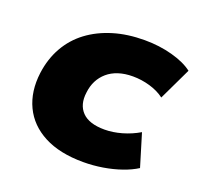

<svg xmlns="http://www.w3.org/2000/svg" viewBox="-97 -617 767 736"><g transform="rotate(20 286.0 -249.0)"><path d="M312 11Q216 11 152 -22.5Q88 -56 59.5 -116Q31 -176 41 -254Q49 -314 76 -361.5Q103 -409 146.5 -441.5Q190 -474 247.5 -491.5Q305 -509 375 -509Q435 -509 488 -494.5Q541 -480 572 -456L509 -324Q484 -343 449.5 -353Q415 -363 380 -363Q347 -363 321 -354.5Q295 -346 276.5 -330Q258 -314 247 -292.5Q236 -271 233 -244Q226 -193 254.5 -163.5Q283 -134 346 -134Q380 -134 416.5 -144.5Q453 -155 485 -174L525 -42Q500 -26 465.5 -14Q431 -2 391.5 4.5Q352 11 312 11Z"/></g></svg>

Font: Nunito Sans 10pt SemiExpanded Black
Style: Italic
Weight: 900
Width: 6
Italic angle: -9°
Designer: Vernon Adams
Foundry: Vernon Adams
Version: Version 3.101;gftools[0.9.27]